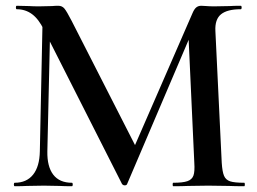

<svg xmlns="http://www.w3.org/2000/svg" viewBox="-20 -645 890 665"><path d="M128 -602 155 -600 144 -121Q143 -68 164.5 -40Q186 -12 229 -12Q232 -12 232 -6Q232 0 229 0Q202 0 187 -1L132 -2L73 -1Q58 0 31 0Q28 0 28 -6Q28 -12 31 -12Q72 -12 94.5 -40Q117 -68 118 -121ZM826 0Q793 0 773 -1L701 -2L631 -1Q613 0 580 0Q578 0 578 -6Q578 -12 580 -12Q613 -12 629 -17.5Q645 -23 650 -37Q655 -51 653 -81L632 -538L676 -607L420 -7Q418 -3 412 -3Q407 -3 403 -7L132 -542Q114 -579 91 -596Q68 -613 38 -613Q35 -613 35 -619Q35 -625 38 -625L81 -624Q94 -623 115 -623L161 -624Q170 -625 182 -625Q195 -625 203 -615.5Q211 -606 228 -573L453 -132L410 -56L647 -600Q653 -614 660 -619.5Q667 -625 677 -625Q684 -625 695 -624Q706 -623 722 -623L776 -624Q789 -625 814 -625Q817 -625 817 -619Q817 -613 814 -613Q767 -613 745.5 -595.5Q724 -578 726 -538L748 -81Q750 -50 756 -36Q762 -22 777 -17Q792 -12 826 -12Q828 -12 828 -6Q828 0 826 0Z"/></svg>

Font: Cormorant Infant SemiBold
Style: Regular
Weight: 600
Designer: Christian Thalmann (Catharsis Fonts)
Foundry: Catharsis Fonts
Version: Version 4.000